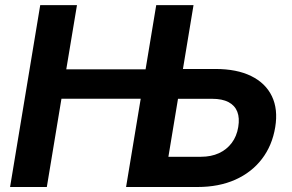

<svg xmlns="http://www.w3.org/2000/svg" viewBox="-20 -748 1166 768"><path d="M20.3 0 140.9 -727.5H287.9L245.1 -470.7H623L603.7 -353H225.8L167.3 0ZM659 -472.1H841.7Q927.4 -472.1 984.9 -443.7Q1042.4 -415.4 1067.6 -363.1Q1092.7 -310.8 1080.9 -239.4Q1068.9 -166 1027.7 -112.2Q986.5 -58.4 921.1 -29.2Q855.6 0 769.9 0H484.3L604.9 -727.5H754.1L653.6 -120.9H783.9Q824.5 -120.9 855.6 -135.2Q886.8 -149.5 906.9 -176.2Q927 -202.9 933 -240Q939 -275.9 929.2 -301Q919.4 -326.1 894.2 -339.5Q869 -352.8 828.4 -352.8H639.4Z"/></svg>

Font: Inter
Style: Italic
Weight: 400
Italic angle: -9.3988°
Designer: Rasmus Andersson
Foundry: rsms
Version: Version 4.001;git-66647c0bb